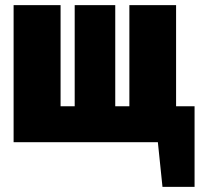

<svg xmlns="http://www.w3.org/2000/svg" viewBox="-20 -554 778 748"><path d="M666 -140H738V174H613L595 0H33V-534H216V-140H271V-534H429V-140H484V-534H666Z"/></svg>

Font: Fira Sans Condensed Black
Style: Regular
Weight: 900
Width: 3
Designer: Carrois Corporate & Edenspiekermann AG
Foundry: Carrois Corporate GbR & Edenspiekermann AG
Version: Version 4.203